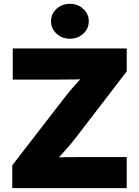

<svg xmlns="http://www.w3.org/2000/svg" viewBox="-20 -980 725 1000"><path d="M43.9 0V-119.1L314.5 -469.2Q346.2 -510.7 384.8 -552.5Q423.3 -594.2 462.9 -635.7L477.5 -571.8Q425.8 -566.9 373.8 -566.2Q321.8 -565.4 270 -565.4H46.4V-727.5H640.1V-608.4L375.5 -263.7Q342.3 -220.7 302.7 -177.7Q263.2 -134.8 222.7 -91.3L208 -155.8Q263.7 -160.6 318.8 -161.4Q374 -162.1 428.7 -162.1H640.1V0ZM344.2 -778.3Q302.7 -778.3 274.2 -804.9Q245.6 -831.5 245.6 -869.1Q245.6 -907.7 274.2 -933.8Q302.7 -960 344.2 -960Q385.3 -960 413.8 -933.8Q442.4 -907.7 442.4 -869.1Q442.4 -831.1 413.8 -804.7Q385.3 -778.3 344.2 -778.3Z"/></svg>

Font: Inter 18pt Black
Style: Regular
Weight: 900
Designer: Rasmus Andersson
Foundry: rsms
Version: Version 4.001;git-66647c0bb